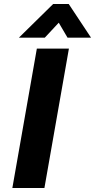

<svg xmlns="http://www.w3.org/2000/svg" viewBox="-20 -944 477 964"><path d="M165 -700H326L203 0H42ZM247 -924H325L437 -755H319L275 -830L205 -755H75Z"/></svg>

Font: Sarabun ExtraBold
Style: Italic
Weight: 800
Italic angle: -10°
Designer: Suppakit Chalermlarp | Katatrad Co.,Ltd.
Foundry: Cadson Demak Co.,Ltd.
Version: Version 1.000; ttfautohint (v1.6)